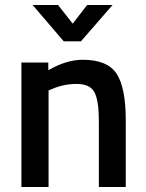

<svg xmlns="http://www.w3.org/2000/svg" viewBox="-20 -751 586 771"><path d="M175 0H66V-500H174V-469Q247 -511 312 -511Q412 -511 448.5 -454.5Q485 -398 485 -268V0H377V-265Q377 -346 359.5 -380Q342 -414 288 -414Q237 -414 190 -394L175 -388ZM236 -585 111 -731H213L272 -656L330 -731H432L305 -585Z"/></svg>

Font: TitilliumWeb-SemiBold
Style: SemiBold
Weight: 600
Version: Version 1.001;PS 57.000;hotconv 1.0.70;makeotf.lib2.5.55311